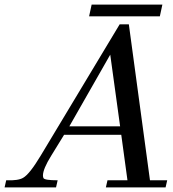

<svg xmlns="http://www.w3.org/2000/svg" viewBox="-38 -816 754 836"><path d="M615 -31H690L683 0H423L430 -31H517L490 -229H241L185 -138Q149 -80 149 -52Q149 -47 151 -41Q155 -31 213 -31L206 0H-18L-11 -31Q42 -29 63 -42Q91 -58 139 -138L483 -710H523ZM264 -266H485L442 -578ZM669 -796 658 -745H350L361 -796Z"/></svg>

Font: GFS Didot
Style: Italic
Weight: 400
Italic angle: -12°
Designer: Takis Katsoulidis and George D. Matthiopoulos
Foundry: George Matthiopoulos and Takis Katsoulidis
Version: Version 1.0